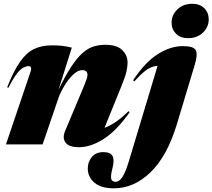

<svg xmlns="http://www.w3.org/2000/svg" viewBox="-20 -764 1124 1016"><path d="M24 -299 18 -302Q52 -388.5 85.8 -436.8Q119.5 -485 160 -504.5Q200.5 -524 253.5 -524Q287.5 -524 308.5 -521.5Q329.5 -519 360 -512L289.5 -288.5Q326 -364 357 -411Q388 -458 416.5 -483.2Q445 -508.5 474.5 -517.8Q504 -527 537.5 -527Q598.5 -527 626.8 -499.2Q655 -471.5 655 -432.5Q655 -412.5 649.2 -385.8Q643.5 -359 621.5 -305.5L533 -87.5Q558.5 -96.5 589.5 -116.8Q620.5 -137 660 -175.5L666 -170Q595 -70 527 -27.5Q459 15 398 15Q345.5 15 327.2 -9.2Q309 -33.5 324 -69.5L411.5 -278Q431.5 -325.5 437.2 -342.2Q443 -359 443 -367Q443 -393 415 -393Q394.5 -393 372 -373.5Q349.5 -354 329 -323Q308.5 -292 293.5 -257.5L205.5 0H11.5L141 -382.5Q152 -414 131 -414Q119 -414 104 -406.5Q89 -399 69.8 -374.8Q50.5 -350.5 24 -299ZM888 -644Q888 -684.5 918.5 -714.2Q949 -744 997.5 -744Q1037.5 -744 1061 -720.5Q1084.5 -697 1084.5 -661.5Q1084.5 -621 1054 -591.5Q1023.5 -562 975 -562Q935 -562 911.5 -585.5Q888 -609 888 -644ZM916 -107Q865 62 777 147.2Q689 232.5 583 232.5Q515 232.5 479.8 202.8Q444.5 173 444.5 127.5Q444.5 93 465.8 67Q487 41 526 41Q564.5 41 575.5 61.5Q586.5 82 575 126.5Q564 170.5 569 184.2Q574 198 592.5 198Q610 198 626.5 174.5Q643 151 661.5 90.5L814 -416Q783.5 -413.5 756.8 -395.2Q730 -377 691.5 -333.5L684 -339Q749 -436.5 816 -478.2Q883 -520 947.5 -520Q1006 -520 1016.5 -497.2Q1027 -474.5 1010.5 -421Z"/></svg>

Font: Newsreader 72pt ExtraBold
Style: Italic
Weight: 800
Italic angle: -17°
Designer: Hugues Gentile
Foundry: Production Type
Version: Version 1.003; ttfautohint (v1.8.3)